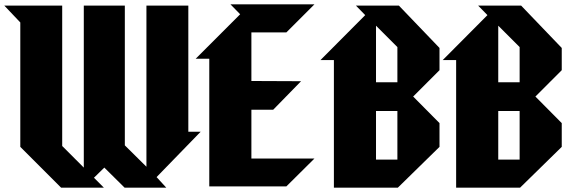

<svg xmlns="http://www.w3.org/2000/svg" viewBox="-33 -776 2642 889"><path d="M692 44 896 -166H839V-750H645V-4L545 -103V-750H355V0L255 -100V-750H-13L61 -672V-96L250 93H448L402 47L450 0L544 93H737Z M1232 -268 1361 -400 1131 -401V-626H1293L1423 -756H1034L1079 -710L873 -504H936V87H1293L1423 -42H1131V-268Z M1658 -706ZM1726 -262H1807V-37H1708V-262ZM1807 -395H1708V-657L1807 -558ZM1809 93 2002 -96V-206L1880 -329L2002 -451V-554L1814 -750H1615L1658 -706L1451 -498H1513V93Z M2224 -706ZM2292 -262H2373V-37H2274V-262ZM2373 -395H2274V-657L2373 -558ZM2375 93 2568 -96V-206L2446 -329L2568 -451V-554L2380 -750H2181L2224 -706L2017 -498H2079V93Z"/></svg>

Font: Kidora Gothic
Style: Regular
Weight: 400
Version: Version 001.018